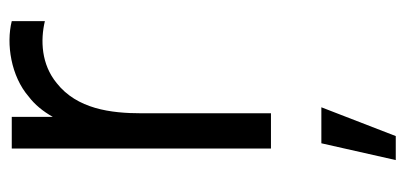

<svg xmlns="http://www.w3.org/2000/svg" viewBox="-242 -342 845 400"><g transform="rotate(-90 180.0 -142.5)"><path d="M70 0H143.5V-269.5C143.5 -334 152.5 -404 206.5 -446.5C245.5 -478.5 295.5 -480.5 335.5 -471V-540C288 -552 220.5 -541.5 178 -504.5C162 -492.5 147.5 -475 136 -454.5V-540H70ZM81 105 46 260H96L156 105Z"/></g></svg>

Font: Hauora
Style: Regular
Weight: 400
Designer: Mikhail Sharanda
Foundry: WCYS & Co.
Version: Version 1.010